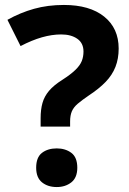

<svg xmlns="http://www.w3.org/2000/svg" viewBox="-20 -744 522 775"><path d="M144 -267Q144 -302 151.5 -328.5Q159 -355 178 -377.5Q197 -400 232 -422Q266 -444 284.5 -462Q303 -480 310 -497.5Q317 -515 317 -536Q317 -570 292 -587.5Q267 -605 227 -605Q190 -605 149.5 -593.5Q109 -582 63 -558L10 -664Q62 -693 117.5 -708.5Q173 -724 238 -724Q342 -724 400.5 -677Q459 -630 459 -548Q459 -507 446 -474Q433 -441 406.5 -413.5Q380 -386 339 -359Q311 -340 294 -325.5Q277 -311 270 -294.5Q263 -278 263 -254V-233H144ZM126 -67Q126 -109 149.5 -127Q173 -145 209 -145Q244 -145 268 -127Q292 -109 292 -67Q292 -27 268 -8Q244 11 209 11Q173 11 149.5 -8Q126 -27 126 -67Z"/></svg>

Font: Noto Sans Hebrew Thin
Style: Bold
Weight: 700
Version: Version 3.001